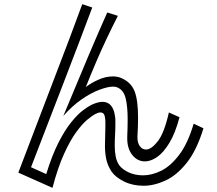

<svg xmlns="http://www.w3.org/2000/svg" viewBox="-20 -839 1040 922"><path d="M957 -223Q925 -118 877 -57.5Q829 3 774.5 28Q720 53 669 53Q617 53 575.5 32.5Q534 12 515 -16Q496 -46 490 -76Q484 -106 484 -137Q484 -160 485 -183Q486 -206 486 -229Q486 -241 486 -252.5Q486 -264 484 -276Q481 -299 462 -299Q452 -299 439 -292Q423 -284 399 -264Q375 -244 346 -204.5Q317 -165 287.5 -100Q258 -35 232 63L68 -10Q109 -117 151.5 -229Q194 -341 235.5 -449Q277 -557 313 -652Q349 -747 375 -819L423 -803Q397 -733 361.5 -640Q326 -547 286 -443Q246 -339 205.5 -234.5Q165 -130 129 -36L202 -3Q230 -94 261 -154.5Q292 -215 322 -252Q352 -289 377 -308Q402 -327 418 -335Q450 -350 472 -350Q498 -350 513 -332Q528 -314 532 -282Q534 -272 534 -262Q534 -252 534 -241Q534 -216 532.5 -190Q531 -164 531 -139Q531 -112 535.5 -88Q540 -64 553 -45Q568 -25 598.5 -11Q629 3 667 3Q709 3 754 -19Q799 -41 840.5 -95.5Q882 -150 910 -245ZM842 -276Q822 -200 793.5 -153Q765 -106 734.5 -85Q704 -64 676 -64Q640 -64 615.5 -94.5Q591 -125 591 -174V-181Q592 -204 592.5 -226Q593 -248 593 -267Q593 -327 583.5 -366.5Q574 -406 544 -419Q540 -421 535 -422Q530 -423 523 -423Q498 -423 457.5 -408Q417 -393 371.5 -361.5Q326 -330 284 -282Q354 -451 405 -571.5Q456 -692 495 -779L546 -763Q517 -706 491.5 -652Q466 -598 442 -542Q418 -486 392 -421Q418 -441 453 -456.5Q488 -472 522 -472Q546 -472 563 -464Q609 -444 626 -401.5Q643 -359 643 -273Q643 -234 640 -183V-178Q640 -153 651.5 -137Q663 -121 681 -121Q707 -121 738 -161Q769 -201 791 -299Z"/></svg>

Font: Train One
Style: Regular
Weight: 400
Designer: Fontworks Inc.
Foundry: Fontworks Inc.
Version: Version 1.100